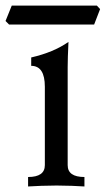

<svg xmlns="http://www.w3.org/2000/svg" viewBox="-41 -674 396 694"><path d="M264.2 0Q223.1 -2.9 163.6 -3.4Q104 -2.9 60.5 0V-34.2Q121.1 -34.2 121.1 -77.1V-360.4Q121.1 -436 71.8 -436V-466.3Q152.8 -484.9 206.5 -522.5Q203.6 -463.4 203.6 -431.6V-77.1Q203.6 -34.2 264.2 -34.2ZM299.3 -585.4H-8.3L-21 -598.1L1.5 -653.8H309.1L320.8 -641.1Z"/></svg>

Font: Almanac
Style: Regular
Weight: 400
Designer: Eden's Almanac
Version: Version 3.501;March 28, 2021;FontCreator 13.0.0.2683 64-bit